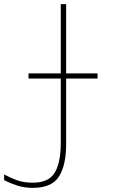

<svg xmlns="http://www.w3.org/2000/svg" viewBox="-40 -734 590 929"><path d="M119 175Q79 175 45.5 164.5Q12 154 -20 138V110Q11 127 43.5 138.5Q76 150 119 150Q195 150 224.5 102Q254 54 254 -44V-354H98V-379H254V-714H280V-379H432V-354H280V-36Q280 66 245 120.5Q210 175 119 175Z"/></svg>

Font: Noto Sans Mono Condensed Thin
Style: Regular
Weight: 100
Width: 3
Designer: Monotype Design Team
Foundry: Monotype Imaging Inc.
Version: Version 2.014; ttfautohint (v1.8.4.7-5d5b)